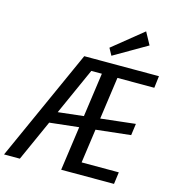

<svg xmlns="http://www.w3.org/2000/svg" viewBox="-164 -1052 1049 1162"><g transform="rotate(15 360.5 -471.0)"><path d="M284 -700H382L68 0H-31ZM162 -325 692 -385 682 -312 151 -253ZM425 -700H752L743 -625H494L520 -682L427 -18L416 -75H668L658 0H327ZM504 -700 494 -625H325L336 -700ZM649 -865 442 -745 418 -789 607 -942Z"/></g></svg>

Font: Pathway Extreme Condensed Medium
Style: Italic
Weight: 500
Width: 3
Italic angle: -8°
Version: Version 1.001;gftools[0.9.26]